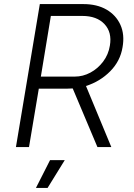

<svg xmlns="http://www.w3.org/2000/svg" viewBox="-20 -720 658 940"><path d="M58 0 175 -700H388Q455 -700 501.5 -673Q548 -646 569.5 -598.5Q591 -551 580 -489Q569 -421 519.5 -371Q470 -321 401 -299L525 0H457L336 -287Q323 -286 310 -286H170L122 0ZM180 -345H346Q386 -345 422.5 -364.5Q459 -384 485 -418.5Q511 -453 518 -497Q529 -562 491.5 -602Q454 -642 383 -642H229ZM156 200 225 64H297L213 200Z"/></svg>

Font: Figtree Light
Style: Italic
Weight: 300
Italic angle: -9.5°
Foundry: Erik Kennedy
Version: Version 2.001; ttfautohint (v1.8.4.7-5d5b);gftools[0.9.27]